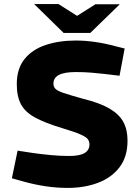

<svg xmlns="http://www.w3.org/2000/svg" viewBox="-20 -908 686 938"><path d="M311 10Q256 10 203 2Q150 -6 99 -20L38 -37L66 -172L145 -160Q180 -155 226.5 -150.5Q273 -146 318 -146Q370 -146 393.5 -160.5Q417 -175 417 -202Q417 -217 409 -228Q401 -239 372.5 -251.5Q344 -264 284 -282Q201 -307 152 -333.5Q103 -360 82.5 -398.5Q62 -437 62 -497Q62 -572 99.5 -619Q137 -666 202.5 -688Q268 -710 350 -710Q396 -710 444.5 -703Q493 -696 541 -683L589 -671L564 -538L488 -547Q461 -550 426.5 -553Q392 -556 350 -556Q295 -556 268 -542Q241 -528 241 -499Q241 -485 250.5 -474.5Q260 -464 291.5 -453.5Q323 -443 387 -425Q469 -405 516 -377Q563 -349 583 -311.5Q603 -274 603 -221Q603 -142 564 -91Q525 -40 459 -15Q393 10 311 10ZM291 -747 332 -815 446 -887H565L421 -747ZM291 -747 147 -888H266L381 -815L421 -747Z"/></svg>

Font: REM
Style: Bold
Weight: 700
Designer: Octavio Pardo
Foundry: Ashler Design
Version: Version 1.005;gftools[0.9.28]